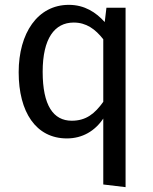

<svg xmlns="http://www.w3.org/2000/svg" viewBox="-20 -559 630 792"><path d="M256 12C320 12 372 -19 406 -70V202L498 213V-527H419L412 -468C376 -508 329 -539 264 -539C135 -539 57 -422 57 -261C57 -97 128 12 256 12ZM284 -466C336 -466 373 -439 406 -397V-139C371 -90 335 -61 276 -61C200 -61 156 -124 156 -263C156 -400 205 -466 284 -466Z"/></svg>

Font: FiraGO Unicode
Style: Regular
Weight: 400
Designer: bBox Type
Foundry: bBox Type GmbH
Version: Version 1.001;PS 001.001;hotconv 1.0.88;makeotf.lib2.5.64775